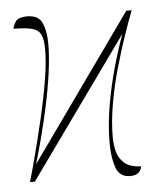

<svg xmlns="http://www.w3.org/2000/svg" viewBox="-45 -586 524 634"><g transform="rotate(-5 217.0 -268.5)"><path d="M362 9Q326 9 314.5 -24.5Q303 -58 303 -106Q303 -165 314 -229Q325 -293 342 -353.5Q359 -414 377 -462L46 0H30Q41 -38 55.5 -93.5Q70 -149 84.5 -211.5Q99 -274 108.5 -332Q118 -390 118 -432Q118 -465 110 -481.5Q102 -498 80.5 -503.5Q59 -509 20 -509Q20 -517 29 -531.5Q38 -546 68 -546Q106 -546 118 -518.5Q130 -491 130 -449Q130 -407 122.5 -353Q115 -299 103 -243.5Q91 -188 78 -139Q65 -90 55 -57L396 -536H414Q402 -506 385.5 -458Q369 -410 352.5 -352.5Q336 -295 325.5 -235.5Q315 -176 315 -123Q315 -103 320 -79.5Q325 -56 343.5 -38.5Q362 -21 400 -20Q399 -9 390 0Q381 9 362 9Z"/></g></svg>

Font: Noto Serif Display Condensed Thin
Style: Regular
Weight: 100
Width: 3
Designer: Monotype Design Team
Foundry: Monotype Imaging Inc.
Version: Version 2.009